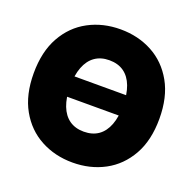

<svg xmlns="http://www.w3.org/2000/svg" viewBox="-131 -871 1021 1015"><g transform="rotate(20 379.5 -363.5)"><path d="M616.7 -420.9V-306.6H170.4V-420.9ZM379.4 10.7Q280.3 10.7 200 -32.5Q119.6 -75.7 72.8 -159.2Q25.9 -242.7 25.9 -363.3Q25.9 -484.9 72.8 -568.6Q119.6 -652.3 200 -695.3Q280.3 -738.3 379.4 -738.3Q478.5 -738.3 558.6 -695.3Q638.7 -652.3 685.8 -568.6Q732.9 -484.9 732.9 -363.3Q732.9 -242.2 685.8 -158.7Q638.7 -75.2 558.6 -32.2Q478.5 10.7 379.4 10.7ZM379.4 -163.1Q428.2 -163.1 461.4 -186.5Q494.6 -210 511.7 -254.9Q528.8 -299.8 528.8 -363.3Q528.8 -427.2 511.7 -472.4Q494.6 -517.6 461.4 -541Q428.2 -564.5 379.4 -564.5Q331.5 -564.5 298.3 -541Q265.1 -517.6 247.8 -472.4Q230.5 -427.2 230.5 -363.3Q230.5 -299.8 247.8 -254.9Q265.1 -210 298.3 -186.5Q331.5 -163.1 379.4 -163.1Z"/></g></svg>

Font: Inter 24pt Black
Style: Regular
Weight: 900
Designer: Rasmus Andersson
Foundry: rsms
Version: Version 4.001;git-66647c0bb